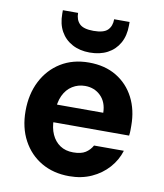

<svg xmlns="http://www.w3.org/2000/svg" viewBox="-85 -825 774 907"><g transform="rotate(10 302.0 -371.5)"><path d="M308 12Q232 12 174.5 -21.5Q117 -55 84.5 -115.5Q52 -176 52 -256Q52 -337 84 -399.5Q116 -462 173.5 -497.5Q231 -533 308 -533Q385 -533 440.5 -499.5Q496 -466 526 -407.5Q556 -349 556 -274Q556 -264 556 -252Q556 -240 554 -226H152V-311H415Q414 -362 384 -391.5Q354 -421 309 -421Q276 -421 248.5 -404Q221 -387 205.5 -354Q190 -321 190 -270V-241Q190 -199 204 -168Q218 -137 244 -119.5Q270 -102 307 -102Q345 -102 366 -115.5Q387 -129 399 -151H542Q528 -105 495 -68Q462 -31 414.5 -9.5Q367 12 308 12ZM302 -580Q254 -580 218 -599.5Q182 -619 162.5 -654Q143 -689 143 -738V-755H216Q216 -722 235 -703Q254 -684 302 -684Q351 -684 370 -703Q389 -722 389 -755H463V-738Q463 -689 443 -653.5Q423 -618 387 -599Q351 -580 302 -580Z"/></g></svg>

Font: DM Sans 10pt ExtraBold
Style: Regular
Weight: 800
Version: Version 4.004;gftools[0.9.30]